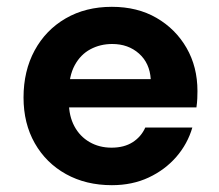

<svg xmlns="http://www.w3.org/2000/svg" viewBox="-20 -531 642 563"><path d="M308 12Q232 12 173.5 -20.5Q115 -53 82 -111Q49 -169 49 -245Q49 -323 81.5 -383Q114 -443 172.5 -477Q231 -511 308 -511Q383 -511 439 -478.5Q495 -446 527 -390.5Q559 -335 559 -264Q559 -254 558.5 -242Q558 -230 556 -216H146V-299H422Q419 -346 387.5 -374Q356 -402 309 -402Q274 -402 245 -386.5Q216 -371 199 -339.5Q182 -308 182 -260V-231Q182 -191 198 -161Q214 -131 242.5 -114.5Q271 -98 307 -98Q344 -98 369 -114Q394 -130 406 -157H544Q530 -109 497 -71Q464 -33 416 -10.5Q368 12 308 12Z"/></svg>

Font: DM Sans 20pt
Style: Bold
Weight: 700
Version: Version 4.004;gftools[0.9.30]